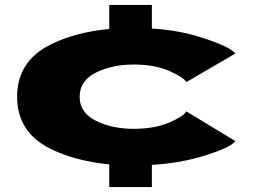

<svg xmlns="http://www.w3.org/2000/svg" viewBox="-20 -725 1041 775"><path d="M421 30V-61.5Q285.5 -74.5 184.5 -124Q49 -191 49 -334.5Q49 -478 184.5 -545.5Q285.5 -595.5 421 -608V-705H593V-610Q700.5 -603 789.5 -575Q908.5 -537 930 -509L732 -393.5Q723 -412 664.2 -438.2Q605.5 -464.5 518.5 -464.5Q432.5 -464.5 367 -431.8Q301.5 -399 301.5 -334.5Q301.5 -270 367.2 -237.5Q433 -205 518.5 -205Q605.5 -205 664.2 -230.8Q723 -256.5 732 -275.5L930 -155.5Q908.5 -127 789.5 -92Q700.5 -66 593 -59.5V30Z"/></svg>

Font: Anybody UltraExpanded ExtraBold
Style: Regular
Weight: 800
Width: 9
Designer: Tyler Finck
Foundry: Etcetera Type Company
Version: Version 1.010; ttfautohint (v1.8.3) -l 8 -r 50 -G 200 -x 14 